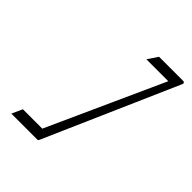

<svg xmlns="http://www.w3.org/2000/svg" viewBox="-167 -659 750 750"><g transform="rotate(45 207.5 -284.5)"><path d="M23 -2 43 -46H150L367 -525H246L274 -567H407Q412 -567 414 -564Q416 -561 414 -556L173 -7Q171 -2 166 -2Z"/></g></svg>

Font: The Nautigal
Style: Regular
Weight: 400
Designer: Robert E. Leuschke
Foundry: Robert E. Leuschke
Version: Version 1.100; ttfautohint (v1.8.3)